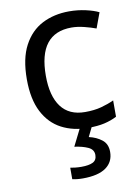

<svg xmlns="http://www.w3.org/2000/svg" viewBox="-88 -605 656 904"><g transform="rotate(-10 240.0 -153.0)"><path d="M300 10Q229 10 173.5 -19Q118 -48 86.5 -109Q55 -170 55 -265Q55 -364 88 -426Q121 -488 177.5 -517Q234 -546 306 -546Q347 -546 385 -537.5Q423 -529 447 -517L420 -444Q396 -453 364 -461Q332 -469 304 -469Q146 -469 146 -266Q146 -169 184.5 -117.5Q223 -66 299 -66Q343 -66 376.5 -75Q410 -84 438 -97V-19Q411 -5 378.5 2.5Q346 10 300 10ZM382 139Q382 187 345 213.5Q308 240 234 240Q219 240 205.5 238.5Q192 237 184 235V180Q193 182 208 183.5Q223 185 237 185Q273 185 292 175.5Q311 166 311 141Q311 115 284.5 103Q258 91 220 86L263 0H321L295 53Q331 61 356.5 81Q382 101 382 139Z"/></g></svg>

Font: Noto Sans Javanese
Style: Regular
Weight: 400
Designer: Monotype Design Team
Foundry: Monotype Imaging Inc.
Version: Version 2.004